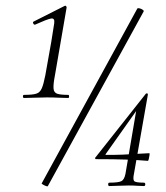

<svg xmlns="http://www.w3.org/2000/svg" viewBox="-20 -655 586 678"><path d="M65 -309Q61 -309 61 -314.5Q61 -320 65 -320Q94 -320 107.5 -324Q121 -328 127.5 -343Q134 -358 140 -389L161 -507Q169 -554 171.5 -573Q174 -592 160 -589.5Q146 -587 104 -568Q100 -567 97.5 -572Q95 -577 99 -579L208 -634Q212 -636 214 -632.5Q216 -629 215 -627L174 -389Q168 -358 169 -343Q170 -328 182 -324Q194 -320 221 -320Q224 -320 224 -314.5Q224 -309 221 -309Q205 -309 186.5 -310Q168 -311 146 -311Q124 -311 102.5 -310Q81 -309 65 -309ZM149 2Q148 4 142.5 2Q137 0 132 -3Q127 -6 127 -7L465 -625Q467 -627 473 -625.5Q479 -624 484 -620.5Q489 -617 487 -614ZM366 2Q362 2 362 -4Q362 -10 366 -10Q399 -10 409 -15.5Q419 -21 423 -41L463 -276L480 -290L354 -112Q350 -108 356 -108Q391 -108 415 -109Q439 -110 460 -111.5Q481 -113 507 -114Q509 -114 508 -107.5Q507 -101 505.5 -94Q504 -87 502 -87Q466 -90 425 -91.5Q384 -93 318 -93Q317 -93 316 -95.5Q315 -98 317 -99L495 -324Q497 -326 500 -325Q503 -324 502 -320L453 -41Q449 -22 453.5 -16Q458 -10 488 -10Q493 -10 493 -4Q493 2 488 2Q476 2 464 1Q452 0 435 0Q416 0 398 1Q380 2 366 2Z"/></svg>

Font: Cormorant Garamond Light
Style: Italic
Weight: 300
Italic angle: -10°
Designer: Christian Thalmann (Catharsis Fonts)
Foundry: Catharsis Fonts
Version: Version 4.001